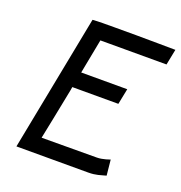

<svg xmlns="http://www.w3.org/2000/svg" viewBox="-117 -735 792 838"><g transform="rotate(20 278.5 -315.5)"><path d="M172.4 -631.3 49.3 1.5H382.3C419.4 1.5 438 -6.8 462.9 -13.2L455.6 -85.4C455.6 -85.4 423.3 -72.8 396 -72.8L139.6 -71.8C147 -109.4 168.5 -211.4 187.5 -310.5L189.9 -325.2H403.8L418.5 -398.4H204.6L235.4 -558.6H542.5L557.1 -631.8H549.3C513.2 -631.8 446.8 -633.3 374 -633.3H320.3H272.5C234.4 -633.3 200.2 -633.3 172.4 -631.3Z"/></g></svg>

Font: Fantasque Sans Mono
Style: RegItalic
Weight: 400
Italic angle: -11°
Monospace: yes
Designer: Jany Belluz
Version: Version 1.6.3